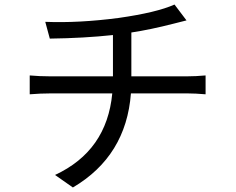

<svg xmlns="http://www.w3.org/2000/svg" viewBox="-20 -789 1040 845"><path d="M805.2 -453.1Q840.8 -453.1 884.8 -457V-374Q838.9 -377.9 807.1 -377.9H556.2Q535.2 -102.1 300.8 36.1L222.2 -19Q450.2 -125 474.1 -377.9H200.2Q159.2 -377.9 110.8 -374V-457Q154.8 -453.1 198.2 -453.1H477.1V-634.8Q351.1 -621.1 199.2 -619.1L179.2 -692.9Q326.2 -687 502 -710Q669.9 -733.9 748 -769L800.8 -699.2L745.1 -685.1Q640.1 -658.2 558.1 -646V-453.1Z"/></svg>

Font: Black Ops One [rus by aLiNcE]
Style: Regular
Weight: 400
Designer: James Grieshaber
Foundry: James Grieshaber
Version: Version 1.002;May 25, 2024;FontCreator 13.0.0.2680 64-bit